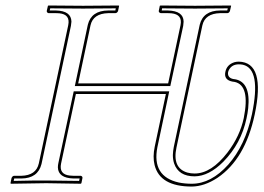

<svg xmlns="http://www.w3.org/2000/svg" viewBox="-20 -666 958 698"><path d="M542.5 -132.8 583 -324.2H255.9L202.1 -71.8Q193.8 -32.2 233.4 -27.8Q240.7 -27.3 247.6 -26.9H273.9Q280.3 -24.9 279.8 -19L275.9 0L273.4 2Q272.5 2 147.9 0Q112.8 0 19.5 2L18.1 0L22 -19Q24.9 -25.9 30.8 -26.9H57.6Q111.3 -28.3 121.1 -71.8L228 -574.2Q236.3 -613.8 195.3 -617.7Q189 -618.2 183.6 -618.2H156.2Q149.9 -620.1 149.9 -626L154.3 -645L156.2 -646Q157.2 -646 282.2 -645L411.1 -646L413.1 -645L409.2 -626Q406.2 -618.7 399.4 -618.2H373.5Q318.8 -616.7 309.1 -574.2L264.2 -362.8H591.3L636.2 -574.2Q644.5 -613.8 602.5 -617.7Q596.2 -618.2 590.3 -618.2H564.5Q557.1 -620.1 557.1 -626L561 -645L563.5 -646Q564.5 -646 689 -645L818.4 -646L820.3 -645L815.9 -626Q813 -618.7 806.6 -618.2H780.3Q725.6 -616.7 715.8 -574.2L621.6 -129.9Q605.5 -55.2 661.1 -38.6Q673.8 -35.2 687.5 -35.2Q748.5 -35.2 807.6 -112.3Q852.1 -170.9 866.2 -236.8Q890.1 -356 833 -368.2Q796.9 -371.6 798.3 -397.9Q798.8 -401.9 799.3 -404.8Q804.7 -431.2 832.5 -439.9Q840.3 -441.9 848.1 -441.9Q946.3 -439.9 905.8 -249Q871.6 -87.9 770.5 -19.5Q723.1 11.7 677.2 12.2Q561.5 12.2 542 -65.9Q534.7 -95.7 542.5 -132.8ZM552.2 -130.9Q531.2 -24.4 630.4 -2.4Q652.3 2 677.2 2Q747.6 2 810.1 -67.9Q871.6 -137.7 896 -251Q930.2 -415.5 862.8 -430.7Q855.5 -432.1 848.1 -432.1Q820.8 -432.1 810.5 -408.2Q809.6 -405.3 809.1 -402.8Q806.6 -383.8 827.1 -378.9Q831.1 -378.4 834 -377.9H834.5Q892.1 -367.7 882.3 -272.5Q880.4 -254.4 876 -234.9Q856.9 -144.5 792 -78.1Q739.3 -25.4 687.5 -24.9Q628.9 -24.9 612.8 -72.3Q608.4 -86.4 608.4 -102.5Q608.9 -117.2 611.8 -131.8L706.1 -576.2Q718.8 -627.4 780.3 -627.9Q784.7 -627.9 793.5 -627.9Q802.2 -627.9 806.2 -627.9L808.1 -635.7Q721.2 -634.8 689 -634.8Q653.3 -634.8 569.3 -635.7L567.9 -627.9H590.3Q647 -626.5 647.5 -587.4Q647 -580.1 646 -571.8L599.1 -353H252L299.3 -576.2Q312 -627.4 373.5 -627.9Q377.9 -627.9 386.2 -627.9Q395 -627.9 399.4 -627.9L400.9 -635.7Q313.5 -634.8 282.2 -634.8Q246.6 -634.8 162.6 -635.7L160.6 -627.9H183.6Q238.8 -626.5 239.7 -587.4Q239.3 -579.6 237.8 -571.8L130.9 -69.8Q117.7 -17.6 57.6 -17.1Q53.2 -17.1 44.7 -17.1Q36.1 -17.1 31.7 -17.1L29.8 -8.3Q117.2 -10.3 147.9 -9.8Q184.6 -9.8 267.6 -8.3L269.5 -17.1H247.6Q191.4 -18.6 190.4 -57.6Q190.4 -65.4 192.4 -74.2L248 -334H595.2Z"/></svg>

Font: Linux Biolinum Outline O
Style: Italic
Weight: 400
Italic angle: -12°
Designer: Philipp H. Poll
Foundry: Philipp H. Poll
Version: Version 0.6.2